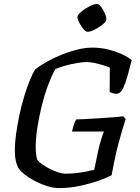

<svg xmlns="http://www.w3.org/2000/svg" viewBox="-20 -964 715 984"><path d="M282 0Q253 0 220.5 -10.5Q188 -21 158.5 -36.5Q129 -52 107.5 -69Q86 -86 77 -99Q67 -114 61.5 -138Q56 -162 56 -196Q56 -232 62.5 -278.5Q69 -325 79.5 -374.5Q90 -424 104 -470Q118 -516 133 -553Q148 -590 162 -610Q187 -629 222 -648.5Q257 -668 296.5 -684Q336 -700 376.5 -710Q417 -720 454 -720Q495 -720 533.5 -710.5Q572 -701 604 -686.5Q636 -672 655 -656Q646 -620 636 -583.5Q626 -547 615 -521Q604 -495 592 -488Q579 -480 563 -485Q547 -490 542 -493L543 -617Q532 -623 510 -629.5Q488 -636 465 -641Q442 -646 426 -646Q404 -646 374.5 -641Q345 -636 316 -628Q287 -620 264 -610Q245 -577 226.5 -527.5Q208 -478 194 -421.5Q180 -365 171.5 -310.5Q163 -256 163 -212Q163 -191 165 -173.5Q167 -156 171 -145Q179 -134 196 -122Q213 -110 234.5 -99Q256 -88 277.5 -81Q299 -74 315 -74Q344 -74 370.5 -77Q397 -80 420.5 -84.5Q444 -89 463 -94L483 -190Q490 -222 498.5 -249.5Q507 -277 513 -290H349Q354 -311 359.5 -328Q365 -345 371 -352Q383 -352 413.5 -353.5Q444 -355 481.5 -357.5Q519 -360 554.5 -362.5Q590 -365 612 -368L624 -354Q618 -335 607.5 -300.5Q597 -266 585.5 -222.5Q574 -179 565 -133L552 -66Q530 -54 486.5 -38.5Q443 -23 389.5 -11.5Q336 0 282 0ZM430 -801Q420 -801 408 -815Q396 -829 386.5 -847Q377 -865 377 -877Q377 -886 389 -897.5Q401 -909 417.5 -919.5Q434 -930 450.5 -937Q467 -944 476 -944Q486 -944 497.5 -929.5Q509 -915 517 -896.5Q525 -878 525 -866Q525 -856 513.5 -845Q502 -834 486 -824Q470 -814 454.5 -807.5Q439 -801 430 -801Z"/></svg>

Font: Texturina 12pt Medium
Style: Italic
Weight: 500
Italic angle: -11°
Designer: Guillermo Torres Carreño
Foundry: Omnibus-Type
Version: Version 1.002